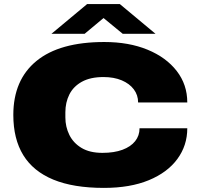

<svg xmlns="http://www.w3.org/2000/svg" viewBox="-20 -905 979 937"><path d="M487 12Q338 12 240 -28.5Q142 -69 93.5 -148Q45 -227 45 -344Q45 -515 158 -607.5Q271 -700 489 -700Q609 -700 700 -662.5Q791 -625 842.5 -558.5Q894 -492 894 -405H654Q654 -441 633 -469Q612 -497 574 -513Q536 -529 485 -529Q421 -529 379.5 -506Q338 -483 318.5 -444Q299 -405 299 -357V-332Q299 -286 318.5 -246.5Q338 -207 378 -183Q418 -159 480 -159Q537 -159 577.5 -174Q618 -189 639.5 -216Q661 -243 661 -279H894Q894 -195 845.5 -129Q797 -63 706 -25.5Q615 12 487 12ZM231 -740 405 -885H565L739 -740H579L450 -846H520L393 -740Z"/></svg>

Font: Archivo Expanded Black
Style: Regular
Weight: 900
Width: 7
Designer: Hector Gatti
Foundry: Omnibus-Type
Version: Version 2.001